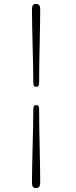

<svg xmlns="http://www.w3.org/2000/svg" viewBox="-20 -803 385 979"><path d="M179.5 -380.5Q179.5 -360 165 -360Q150 -360 150 -380.5Q150 -419.5 148.8 -469.5Q147.5 -519.5 146.2 -572Q145 -624.5 144 -672.8Q143 -721 143 -757Q143 -783 164 -783Q185 -783 185 -757Q185 -724 184.2 -676.8Q183.5 -629.5 182.2 -576.2Q181 -523 180.2 -472Q179.5 -421 179.5 -380.5ZM150 -247Q150 -267.5 165 -267.5Q179.5 -267.5 179.5 -247Q179.5 -207.5 180.2 -157.5Q181 -107.5 182.2 -55Q183.5 -2.5 184.2 45.8Q185 94 185 130Q185 156 164 156Q143 156 143 130Q143 97 144 49.5Q145 2 146.2 -51Q147.5 -104 148.8 -155.2Q150 -206.5 150 -247Z"/></svg>

Font: Fraunces 9pt Soft Thin
Style: Regular
Weight: 100
Version: Version 1.000;[b76b70a41]